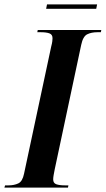

<svg xmlns="http://www.w3.org/2000/svg" viewBox="-55 -850 479 870"><path d="M-35 0 -32 -10H-17Q9 -10 28 -19Q47 -28 54 -63L177 -639Q181 -654 182 -663Q183 -672 183 -677Q183 -694 168.5 -699Q154 -704 129 -704H114L116 -714H404L402 -704H387Q359 -704 340 -694.5Q321 -685 313 -647L193 -83Q190 -68 188 -56.5Q186 -45 186 -37Q186 -20 200.5 -15Q215 -10 240 -10H255L253 0ZM154 -810 158 -830H385L381 -810Z"/></svg>

Font: Noto Serif Display ExtraCondensed
Style: Bold Italic
Weight: 700
Width: 2
Italic angle: -12°
Designer: Monotype Design Team
Foundry: Monotype Imaging Inc.
Version: Version 2.009